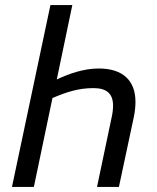

<svg xmlns="http://www.w3.org/2000/svg" viewBox="-20 -734 618 754"><path d="M27 0H113L186 -349C240 -372 287 -388 347 -388C400 -388 424 -365 424 -319C424 -305 422 -288 418 -271L361 0H447L505 -272C510 -295 512 -316 512 -334C512 -418 462 -465 368 -465C306 -465 248 -443 203 -422L264 -714H178Z"/></svg>

Font: Noto Sans SemiCondensed
Style: Italic
Weight: 400
Width: 4
Italic angle: -12°
Designer: Monotype Design Team
Foundry: Monotype Imaging Inc.
Version: Version 2.013